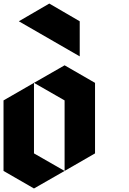

<svg xmlns="http://www.w3.org/2000/svg" viewBox="-20 -1070 733 1090"><path d="M432.6 -750Q432.6 -816.4 432.6 -949.2Q375 -982.4 259.8 -1049.8Q202.1 -1016.6 86.9 -949.2Q202.1 -882.8 432.6 -750ZM0 -500Q0 -366.2 0 -99.6Q57.6 -66.4 172.9 0Q231.4 -33.2 346.7 -99.6Q289.1 -132.8 172.9 -199.2Q172.9 -333 172.9 -599.6Q115.2 -566.4 0 -500ZM519.5 -199.2Q519.5 -333 519.5 -599.6Q461.9 -632.8 346.7 -699.2Q289.1 -666 172.9 -599.6Q231.4 -566.4 346.7 -500Q346.7 -366.2 346.7 -99.6Q404.3 -132.8 519.5 -199.2Z"/></svg>

Font: DreiFraktur
Style: Regular
Weight: 400
Designer: JayCobs
Version: Version 1.2